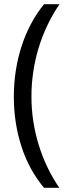

<svg xmlns="http://www.w3.org/2000/svg" viewBox="-20 -738 334 916"><path d="M46 -276Q46 -402 82.5 -516Q119 -630 190 -718H264Q198 -621 164 -508.5Q130 -396 130 -277Q130 -160 164.5 -47.5Q199 65 263 158H190Q118 72 82 -40Q46 -152 46 -276Z"/></svg>

Font: Noto Sans Thai Cond
Style: Regular
Weight: 400
Width: 3
Designer: Monotype Design Team
Foundry: Monotype Imaging Inc.
Version: Version 2.002; ttfautohint (v1.8.4.7-5d5b)